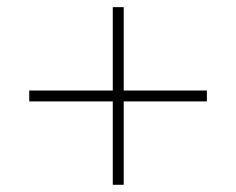

<svg xmlns="http://www.w3.org/2000/svg" viewBox="-20 -512 655 532"><path d="M292.5 0H322.8V-231H553.2V-261.2H322.8V-492.2H292.5V-261.2H61V-231H292.5Z"/></svg>

Font: Now ExtraLight
Style: Regular
Weight: 200
Designer: Alfredo Marco Pradil
Foundry: Alfredo Marco Pradil
Version: Version 1.200;hotconv 1.0.109;makeotfexe 2.5.65596